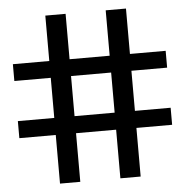

<svg xmlns="http://www.w3.org/2000/svg" viewBox="-52 -780 800 830"><g transform="rotate(-5 348.0 -364.5)"><path d="M175 0V-211H17V-285H175V-459H17V-532H175V-729H263V-532H437V-729H525V-532H680V-459H525V-285H680V-211H525V0H437V-211H263V0ZM263 -285H437V-459H263Z"/></g></svg>

Font: Mona Sans Expanded Medium
Style: Regular
Weight: 500
Width: 7
Designer: Deni Anggara
Foundry: GitHub
Version: Version 2.000